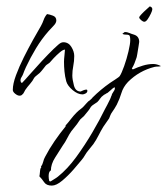

<svg xmlns="http://www.w3.org/2000/svg" viewBox="-20 -313 522 600"><path d="M41 -14Q35 -14 27.5 -20Q20 -26 20 -32Q20 -51 30 -78Q40 -105 54.5 -134Q69 -163 83.5 -189Q98 -215 108 -232Q113 -241 116.5 -251Q120 -261 127 -269Q135 -268 145.5 -264Q156 -260 156 -249Q156 -241 146.5 -231.5Q137 -222 132 -216Q110 -191 92.5 -162Q75 -133 61 -103Q58 -97 56 -91.5Q54 -86 52 -81Q50 -76 47 -71.5Q44 -67 44 -62Q44 -60 45 -57Q46 -54 49 -54Q57 -62 74 -81.5Q91 -101 111 -122.5Q131 -144 147.5 -160Q164 -176 170 -179Q172 -180 174 -180.5Q176 -181 178 -181Q194 -181 203 -166.5Q212 -152 212 -138Q212 -122 209 -107Q206 -92 206 -77Q206 -65 211 -46Q216 -27 232 -27Q236 -29 241 -31Q246 -33 250 -33Q253 -33 253 -29Q253 -24 247.5 -21Q242 -18 238 -18Q223 -18 207 -31.5Q191 -45 187 -59Q183 -74 181.5 -89.5Q180 -105 180 -120Q180 -127 181.5 -140.5Q183 -154 183 -158Q177 -158 167 -149.5Q157 -141 148 -131.5Q139 -122 135 -117Q133 -115 129.5 -113Q126 -111 123 -108Q119 -103 114 -96.5Q109 -90 104 -85Q102 -83 95.5 -78Q89 -73 87 -70Q82 -60 74 -51Q66 -42 59 -32Q57 -29 55 -24.5Q53 -20 50 -18Q47 -14 41 -14ZM431 -245Q427 -245 421 -250Q415 -255 415 -259Q415 -261 422 -268.5Q429 -276 437.5 -283.5Q446 -291 448 -293Q456 -291 456 -284Q456 -280 451.5 -270.5Q447 -261 441.5 -253Q436 -245 431 -245ZM142 267Q125 267 118 256.5Q111 246 103 238Q104 235 105 223Q106 211 109 211L108 208Q113 201 115 192.5Q117 184 121 177Q134 152 150.5 128Q167 104 185 82V79Q194 69 202 58.5Q210 48 220 38Q225 33 230.5 29Q236 25 241 20Q243 18 250 10Q257 2 260 1Q262 -1 265 -3.5Q268 -6 269 -8Q294 -33 324 -54Q327 -56 340 -64.5Q353 -73 354 -75Q360 -84 368 -106.5Q376 -129 381.5 -152.5Q387 -176 387 -187Q387 -201 383.5 -203Q380 -205 370 -205Q367 -205 363 -207V-208L370 -213Q377 -213 384 -210Q391 -207 398 -205Q415 -200 415 -182Q415 -181 413 -168.5Q411 -156 409 -144Q407 -132 406 -131Q403 -122 400 -114.5Q397 -107 392 -99L395 -96Q410 -103 426.5 -108Q443 -113 459 -113Q470 -113 482 -107V-106Q478 -105 473 -105Q468 -105 463 -104Q415 -92 380 -57Q365 -41 359.5 -22.5Q354 -4 345 14Q342 20 338 26Q334 32 330 38Q327 42 325 47Q323 52 321 57L303 83Q295 96 288 110Q281 124 272 137Q268 142 264 147Q260 152 256 157Q250 164 245.5 172Q241 180 235 187Q227 197 210 216.5Q193 236 174.5 251.5Q156 267 142 267ZM138 254Q144 250 150 246.5Q156 243 161 239Q191 215 218 178Q245 141 268.5 101Q292 61 308 28Q310 24 315 15Q320 6 324 -3Q328 -12 328 -14H329Q329 -19 334 -25.5Q339 -32 339 -37Q339 -39 337 -41V-40Q333 -38 324 -29.5Q315 -21 312 -21Q310 -19 307.5 -18Q305 -17 303 -15Q297 -11 293 -5Q289 1 284 6Q280 9 273.5 13Q267 17 264 21Q260 28 256 33Q252 38 247 44Q243 50 236.5 55Q230 60 226 67Q221 75 215 82Q209 89 203 97Q196 107 190 119Q184 131 176 142Q166 158 152.5 179Q139 200 139 220H138Q134 223 133 228Q132 233 132 238Q132 242 132.5 245.5Q133 249 134 253Z"/></svg>

Font: Qwitcher Grypen
Style: Regular
Weight: 400
Designer: Robert E. Leuschke
Foundry: Robert E. Leuschke
Version: Version 1.100; ttfautohint (v1.8.3)